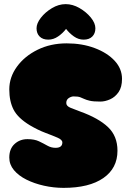

<svg xmlns="http://www.w3.org/2000/svg" viewBox="-20 -909 636 930"><path d="M288 1Q240 1 193 -9.5Q146 -20 108 -39Q70 -58 47.5 -85Q25 -112 25 -146Q25 -188 50.5 -211.5Q76 -235 113 -235Q147 -235 169 -224.5Q191 -214 209.5 -203.5Q228 -193 249 -193Q282 -193 282 -219Q282 -232 259 -242Q236 -252 200 -265.5Q164 -279 125 -302Q67 -337 46 -377.5Q25 -418 25 -476Q25 -535 62 -586Q99 -637 162 -668Q225 -699 303 -699Q378 -699 439 -676Q500 -653 535.5 -614.5Q571 -576 571 -527Q571 -487 554.5 -463Q538 -439 513.5 -428Q489 -417 466 -417Q432 -417 415 -421Q398 -425 388.5 -429.5Q379 -434 368.5 -438Q358 -442 337 -442Q325 -442 313 -434Q301 -426 301 -410Q301 -395 322.5 -386.5Q344 -378 368 -369Q457 -337 503 -293.5Q549 -250 549 -179Q549 -94 480.5 -46.5Q412 1 288 1ZM214 -717Q187 -717 172 -732Q157 -747 157 -772Q157 -796 178 -823Q199 -850 231.5 -869.5Q264 -889 298 -889Q332 -889 365 -870Q398 -851 420 -824Q442 -797 442 -772Q442 -747 427 -732Q412 -717 385 -717Q360 -717 338 -732.5Q316 -748 300 -769Q284 -748 261.5 -732.5Q239 -717 214 -717Z"/></svg>

Font: Cherry Bomb One
Style: Regular
Weight: 400
Designer: satsuyako
Foundry: satsuyako
Version: Version 4.100; ttfautohint (v1.8.3)